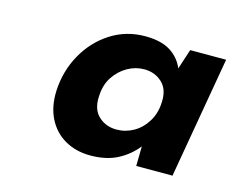

<svg xmlns="http://www.w3.org/2000/svg" viewBox="-62 -798 658 537"><g transform="rotate(15 267.0 -530.0)"><path d="M236 -349Q194 -349 162 -367.5Q130 -386 113 -420Q96 -454 98 -500Q101 -558 128 -606Q155 -654 199.5 -682.5Q244 -711 299 -711Q345 -711 372 -694Q399 -677 411 -648L430 -706H534L473 -354H368L369 -411Q347 -383 314.5 -366Q282 -349 236 -349ZM288 -438Q314 -438 337 -451Q360 -464 375 -488.5Q390 -513 391 -545Q393 -582 372 -601.5Q351 -621 320 -621Q295 -621 272 -608Q249 -595 233.5 -571.5Q218 -548 217 -514Q215 -477 236 -457.5Q257 -438 288 -438Z"/></g></svg>

Font: DM Sans Black
Style: Italic
Weight: 900
Italic angle: -10°
Designer: Colophon Foundry, Jonny Pinhorn
Foundry: Colophon Foundry
Version: Version 4.004;gftools[0.9.30]